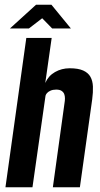

<svg xmlns="http://www.w3.org/2000/svg" viewBox="-20 -790 422 810"><path d="M3 0 91 -630H198L171 -440Q184 -470 212 -486Q240 -502 274 -502Q310 -502 331 -492.5Q352 -483 361.5 -466Q371 -449 372 -425Q373 -401 369 -371L317 0H203L252 -354Q254 -365 254 -375Q254 -385 251 -393Q248 -401 240 -406.5Q232 -412 217 -412Q203 -412 193 -407.5Q183 -403 178 -397Q173 -391 172 -386L117 0ZM22 -670 132 -770H197L279 -670H200L158 -713L102 -670Z"/></svg>

Font: Alumni Sans Thin
Style: Bold Italic
Weight: 700
Italic angle: -8°
Version: Version 1.016